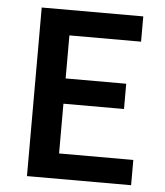

<svg xmlns="http://www.w3.org/2000/svg" viewBox="-49 -698 636 742"><g transform="rotate(5 269.0 -327.0)"><path d="M83 0V-654H477V-556H199V-389H434V-291H199V-98H487V0Z"/></g></svg>

Font: Processing Sans Pro Semibold
Style: Regular
Weight: 600
Designer: Paul D. Hunt
Foundry: Adobe Systems Incorporated
Version: Version 2.020;PS 2.000;hotconv 1.0.86;makeotf.lib2.5.63406